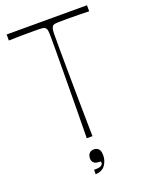

<svg xmlns="http://www.w3.org/2000/svg" viewBox="-166 -784 834 1076"><g transform="rotate(-20 251.5 -246.5)"><path d="M235 0Q237 -100 237.5 -197.5Q238 -295 239 -378.5Q240 -462 240 -521.5Q240 -581 240 -604Q240 -628 238 -640.5Q236 -653 228 -659Q224 -663 213 -664.5Q202 -666 158 -666Q149 -666 126 -666Q103 -666 73 -665.5Q43 -665 12 -664V-700H491V-664Q460 -665 430 -665.5Q400 -666 377.5 -666Q355 -666 345 -666Q302 -666 291 -664.5Q280 -663 275 -659Q268 -653 265.5 -640.5Q263 -628 263 -604Q263 -581 263 -521.5Q263 -462 264 -378.5Q265 -295 266 -197.5Q267 -100 269 0ZM213 207V180Q215 180 217 180Q219 180 221 180Q247 180 256.5 173Q266 166 266 156Q266 150 261.5 149Q257 148 250 148Q233 148 223 138.5Q213 129 213 113Q213 95 222.5 83.5Q232 72 251 72Q266 72 277.5 82Q289 92 289 122Q289 152 271.5 178Q254 204 213 207Z"/></g></svg>

Font: Ojuju ExtraLight
Style: Regular
Weight: 200
Designer: Chisaokwu Joboson, Mirko Velimirovic
Foundry: Udi Foundry
Version: Version 1.000